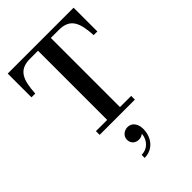

<svg xmlns="http://www.w3.org/2000/svg" viewBox="-306 -873 1329 1329"><g transform="rotate(-45 358.0 -208.5)"><path d="M186 -36.5V0H531V-36.5H421.5V-713.5H500C611.5 -713.5 637.5 -644.5 645 -517.5H681V-750H36V-517.5H73C80.5 -644.5 106.5 -713.5 218 -713.5H296V-36.5ZM295.5 157C295.5 189.5 316.5 216 356.5 216C374 216 389 208.5 398 200.5C392 268.5 344.5 303.5 293.5 303.5V333C378.5 333 429 263.5 429 185C429 128.5 398 98 361 98C324.5 98 295.5 124.5 295.5 157Z"/></g></svg>

Font: Bodoni* 06pt Medium
Style: Regular
Weight: 500
Version: Version 2.3